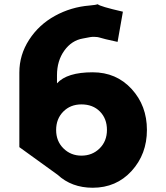

<svg xmlns="http://www.w3.org/2000/svg" viewBox="-20 -608 782 903"><path d="M558 -553 533 -411Q504 -417 477.5 -423.5Q451 -430 446 -432Q441 -434 426 -434.5Q411 -435 404.5 -433.5Q398 -432 370 -427Q317 -418 282.5 -370Q248 -322 248 -254V-216Q295 -268 416 -268Q527 -268 599 -189.5Q671 -111 671 3Q671 117 599 196Q527 275 416 275Q317 275 251 214L71 84V-267Q71 -350 117 -421Q163 -492 238.5 -533.5Q314 -575 401 -582Q433 -585 440 -588Q449 -578 558 -553ZM483 3Q483 -50 450 -83.5Q417 -117 363 -117Q311 -117 277.5 -83Q244 -49 244 3.5Q244 56 278.5 90Q313 124 363 124Q414 124 448.5 90Q483 56 483 3ZM440 -588Z"/></svg>

Font: Hussar
Style: BoldWeb
Weight: 700
Foundry: Cannot Into Space Fonts
Version: Version 2.00